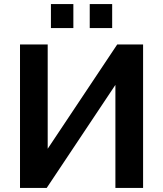

<svg xmlns="http://www.w3.org/2000/svg" viewBox="-20 -930 807 950"><path d="M79 0V-710H216V-194L560 -710H688V0H551V-510L211 0ZM232 -791V-910H343V-791ZM424 -791V-910H535V-791Z"/></svg>

Font: Raleway
Style: Bold
Weight: 700
Designer: Matt McInerney, Pablo Impallari, Rodrigo Fuenzalida
Foundry: Matt McInerney, Pablo Impallari, Rodrigo Fuenzalida
Version: Version 4.026